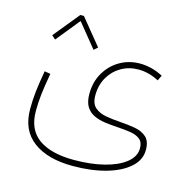

<svg xmlns="http://www.w3.org/2000/svg" viewBox="-104 -589 920 915"><g transform="rotate(15 356.5 -131.5)"><path d="M181.6 -484.4H199.2L303.7 -356.4L285.2 -340.3L190.4 -457L95.7 -340.3L77.1 -356.4ZM630.9 -305.2 618.2 -278.8Q568.4 -305.2 517.6 -305.2Q470.7 -305.2 432.6 -283.2Q394.5 -261.2 372.1 -222.4Q349.6 -183.6 349.6 -132.8Q349.6 -92.3 371.1 -73.7Q392.6 -55.2 426.3 -49.3Q460 -43.5 497.1 -41Q535.2 -38.6 570.3 -32.5Q605.5 -26.4 627.7 -6.6Q649.9 13.2 649.9 56.6Q649.9 106 608.4 142.8Q566.9 179.7 495.1 200Q423.3 220.2 332.5 220.2Q207.5 220.2 137 167.2Q66.4 114.3 66.4 10.3Q66.4 -33.2 71 -75.4Q75.7 -117.7 86.9 -181.2L116.2 -176.3Q104.5 -111.3 99.9 -70.3Q95.2 -29.3 95.2 12.7Q95.2 104 156 147.5Q216.8 190.9 330.1 190.9Q413.1 190.9 478.8 174.3Q544.4 157.7 582.5 127.2Q620.6 96.7 620.6 56.2Q620.6 25.4 602.3 11.2Q584 -2.9 554.4 -7.3Q524.9 -11.7 491.2 -13.7Q460.4 -15.6 430.2 -19.5Q399.9 -23.4 375 -34.7Q350.1 -45.9 335.2 -69.1Q320.3 -92.3 320.3 -132.8Q320.3 -191.4 346.9 -237.1Q373.5 -282.7 418.2 -308.6Q462.9 -334.5 517.6 -334.5Q544.9 -334.5 573.5 -327.4Q602.1 -320.3 630.9 -305.2Z"/></g></svg>

Font: Estedad-FD Thin
Style: Regular
Weight: 100
Designer: Amin Abedi
Version: Version 7.3